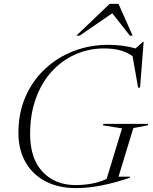

<svg xmlns="http://www.w3.org/2000/svg" viewBox="-20 -955 784 985"><path d="M368.5 -5.5Q407.5 -5.5 448.2 -12.5Q489 -19.5 527 -37L606 -296.5L508 -312L510.5 -319.5H740.5L738 -312L664 -298L588 -48.5H647.5L645.5 -43Q573 -18 502.8 -4Q432.5 10 370.5 10Q279.5 10 213 -25Q146.5 -60 110.5 -123.8Q74.5 -187.5 74.5 -273Q74.5 -376.5 111.2 -459.8Q148 -543 211.8 -602.2Q275.5 -661.5 358.5 -693.2Q441.5 -725 534.5 -725Q576 -725 610.2 -720.2Q644.5 -715.5 675.5 -706.5L713.5 -740.5H717L698.5 -505.5H688.5L660 -667Q628.5 -689 592.5 -697.8Q556.5 -706.5 513.5 -706.5Q435 -706.5 366.2 -675.8Q297.5 -645 245.2 -587.8Q193 -530.5 163.8 -449.5Q134.5 -368.5 134.5 -268Q134.5 -141 198.8 -73.2Q263 -5.5 368.5 -5.5ZM371.5 -772 542.5 -935H588L660.5 -772H646.5L556 -887L388.5 -772Z"/></svg>

Font: Newsreader 72pt Light
Style: Italic
Weight: 300
Italic angle: -17°
Designer: Hugues Gentile
Foundry: Production Type
Version: Version 1.003; ttfautohint (v1.8.3)